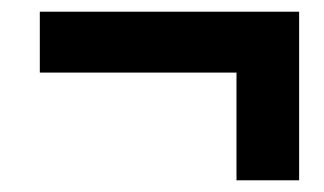

<svg xmlns="http://www.w3.org/2000/svg" viewBox="-20 -402 554 328"><path d="M384 -94V-278H48V-382H491V-94Z"/></svg>

Font: Source Sans 3 ExtraBold
Style: Italic
Weight: 800
Italic angle: -11°
Version: Version 3.052;hotconv 1.1.0;makeotfexe 2.6.0